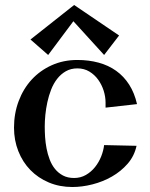

<svg xmlns="http://www.w3.org/2000/svg" viewBox="-20 -729 599 769"><path d="M528.8 -312 402.8 -297.9V-317.9Q402.8 -341.3 395.3 -365.5Q387.7 -389.6 373.3 -409.7Q358.9 -429.7 337.9 -442.4Q316.9 -455.1 290 -455.1Q263.7 -455.1 243.7 -443.6Q223.6 -432.1 209 -413.3Q194.3 -394.5 184.8 -370.1Q175.3 -345.7 169.7 -319.8Q164.1 -293.9 161.6 -268.6Q159.2 -243.2 159.2 -222.2Q159.2 -202.6 160.6 -179.9Q162.1 -157.2 166.5 -134.3Q170.9 -111.3 179 -90.1Q187 -68.8 200.2 -52.5Q213.4 -36.1 232.2 -26.1Q251 -16.1 276.9 -16.1Q302.7 -16.1 324 -28.3Q345.2 -40.5 360.6 -59.8Q376 -79.1 385.3 -102.5Q394.5 -126 397 -147.9L526.9 -145Q518.1 -104 491.2 -73.2Q464.4 -42.5 428 -21.7Q391.6 -1 350.1 9.5Q308.6 20 270 20Q218.8 20 175.8 2Q132.8 -16.1 101.8 -47.9Q70.8 -79.6 53.5 -123.3Q36.1 -167 36.1 -217.8Q36.1 -274.4 54.7 -324Q73.2 -373.5 106.9 -410.2Q140.6 -446.8 187.3 -467.8Q233.9 -488.8 290 -488.8Q335.9 -488.8 375.2 -478Q414.6 -467.3 445.3 -445.3Q476.1 -423.3 497.3 -390.1Q518.6 -356.9 528.8 -312ZM457 -586.9 397 -508.8 273.9 -644 172.9 -508.8 102.1 -570.8 276.9 -709Z"/></svg>

Font: Original Surfer
Style: Regular
Weight: 400
Designer: Astigmatic (AOETI)
Foundry: Astigmatic (AOETI)
Version: Version 1.001